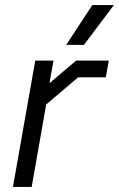

<svg xmlns="http://www.w3.org/2000/svg" viewBox="-20 -737 469 757"><path d="M119 -498H191L175 -409L280 -498H409L397 -432H288L162 -325L105 0H31ZM344 -717H429L311 -560H241Z"/></svg>

Font: Chakra Petch
Style: Italic
Weight: 400
Italic angle: -10°
Designer: Katatrad Aksorn Co.,Ltd.
Foundry: Cadson Demak Co.,Ltd.
Version: Version 1.000; ttfautohint (v1.6)